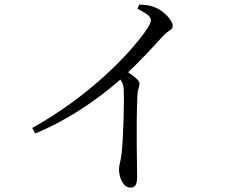

<svg xmlns="http://www.w3.org/2000/svg" viewBox="-20 -785 1040 846"><path d="M122.1 -221 135.3 -196.9C323 -274.4 468.1 -396 523.1 -446C599.4 -517.2 655.4 -579.3 695.6 -623.5C723.4 -653.7 741.1 -652.1 741.1 -671.3C741.1 -697.3 696.8 -741.1 658.3 -754.4C636.8 -762.8 615.6 -763.8 593.5 -764.7L585.5 -746.3C628.5 -724.9 645.1 -711.3 645.1 -695.3C645.1 -686.6 636.9 -669.9 618.3 -643.7C547.8 -545 374.8 -362.2 122.1 -221ZM553.9 41.6C575.2 41.6 584.2 30.1 584.2 -7C584.2 -66.7 579.1 -219.9 585.5 -365.5C586.5 -390.2 594.7 -403.8 594.7 -416.7C594.7 -434.1 560.3 -456 525.4 -479.4L494.9 -453.3C518 -427.1 524.2 -414.6 525 -389.6C528.2 -345.4 523.6 -178.5 516 -109.5C512 -76.7 504.4 -57.3 504.4 -38.8C504.4 -5.9 521.1 41.6 553.9 41.6Z"/></svg>

Font: Source Han Serif CN VF
Style: Regular
Weight: 250
Designer: Ryoko NISHIZUKA 西塚涼子 (kana & ideographs); Frank Grießhammer (Latin, Greek & Cyrillic); Wenlong ZHANG 张文龙 (bopomofo); San
Foundry: Adobe
Version: Version 2.002;hotconv 1.1.0;makeotfexe 2.6.0